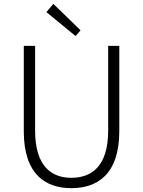

<svg xmlns="http://www.w3.org/2000/svg" viewBox="-20 -968 745 1001"><path d="M352 13C483 13 602 -55 602 -284V-729H544V-288C544 -98 455 -41 352 -41C251 -41 163 -98 163 -288V-729H104V-284C104 -55 221 13 352 13ZM374 -780 400 -810 258 -948 222 -905Z"/></svg>

Font: Noto Sans KR Light
Style: Regular
Weight: 300
Designer: Ryoko NISHIZUKA 西塚涼子 (kana, bopomofo & ideographs); Paul D. Hunt (Latin, Greek & Cyrillic); Sandoll Communications 산돌커뮤니
Foundry: Adobe
Version: Version 2.004;hotconv 1.0.118;makeotfexe 2.5.65603